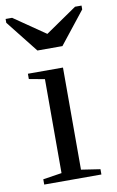

<svg xmlns="http://www.w3.org/2000/svg" viewBox="-98 -741 478 787"><g transform="rotate(-10 141.0 -348.0)"><path d="M180 -34 259 -22V0H21V-22L99 -34V-425L34 -437V-459H180ZM10 -696 141 -606 272 -696H299V-680L193 -546H89L-17 -680V-696Z"/></g></svg>

Font: Libra Serif Modern
Style: Regular
Weight: 400
Designer: Stefan Peev, Context Ltd
Foundry: Stefan Peev, Context Ltd
Version: Version 1.000